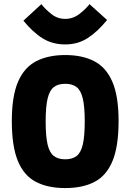

<svg xmlns="http://www.w3.org/2000/svg" viewBox="-20 -907 636 936"><path d="M297.9 9.8Q212.4 9.8 154.3 -20.8Q96.2 -51.3 66.9 -122.8Q37.6 -194.3 37.6 -316.4Q37.6 -438.5 68.1 -508.8Q98.6 -579.1 157 -608.9Q215.3 -638.7 297.9 -638.7Q380.9 -638.7 439 -608.9Q497.1 -579.1 527.6 -508.8Q558.1 -438.5 558.1 -316.4Q558.1 -194.3 528.8 -122.8Q499.5 -51.3 441.7 -20.8Q383.8 9.8 297.9 9.8ZM297.9 -130.4Q333 -130.4 353.8 -146.7Q374.5 -163.1 383.8 -203.1Q393.1 -243.2 393.1 -314.9Q393.1 -387.2 383.5 -427Q374 -466.8 353 -482.7Q332 -498.5 297.9 -498.5Q263.7 -498.5 242.7 -482.7Q221.7 -466.8 212.2 -427Q202.6 -387.2 202.6 -314.9Q202.6 -243.2 211.9 -203.1Q221.2 -163.1 242.2 -146.7Q263.2 -130.4 297.9 -130.4ZM297.9 -690.4Q235.8 -690.4 188 -720Q140.1 -749.5 94.2 -806.2L181.6 -886.7Q201.7 -861.3 231 -838.1Q260.3 -814.9 297.9 -814.9Q335.4 -814.9 366 -838.1Q396.5 -861.3 416.5 -886.7L502 -809.6Q456.1 -752.9 408 -721.7Q359.9 -690.4 297.9 -690.4Z"/></svg>

Font: Anaheim ExtraBold
Style: Regular
Weight: 800
Version: Version 2.001